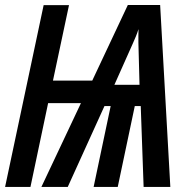

<svg xmlns="http://www.w3.org/2000/svg" viewBox="-21 -734 750 754"><path d="M-1 0 150.4 -713.9H250L187 -417.5H341.3L481 -714.4H607.9L647.9 0H543L531.7 -317.4H508.3L441.4 0H346.7L413.6 -317.4H389.2L245.1 0H141.6L296.9 -329.1H168L98.6 0ZM428.2 -400.9H526.9L522.5 -566.9Q522.5 -581.1 522.5 -594Q522.5 -606.9 522.9 -619.6Q518.1 -604.5 512.9 -591.8Q507.8 -579.1 500.5 -563Z"/></svg>

Font: Open Sans Condensed SemiBold
Style: Italic
Weight: 600
Width: 3
Italic angle: -12°
Designer: Monotype Design Team
Foundry: Monotype Imaging Inc.
Version: Version 3.000; ttfautohint (v1.8.4)